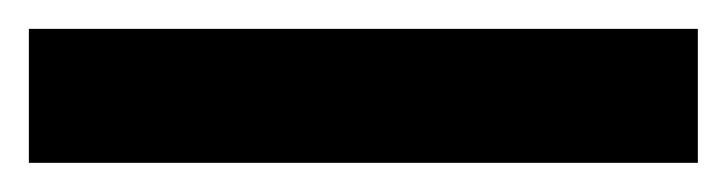

<svg xmlns="http://www.w3.org/2000/svg" viewBox="-20 -20 503 133"><path d="M463.4 0H0V92.8H463.4Z"/></svg>

Font: Raveo Display Display Medium
Style: Regular
Weight: 500
Designer: Jakub Foglar, Rasmus Andersson (Inter)
Foundry: Jakubfoglar.com
Version: Version 1.100;Glyphs 3.2.3 (3260)